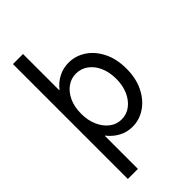

<svg xmlns="http://www.w3.org/2000/svg" viewBox="-284 -839 1131 1131"><g transform="rotate(-45 281.0 -273.5)"><path d="M68.4 205.1V-752H152.3V-450.2H154.3Q182.6 -486.3 221.4 -506.3Q260.3 -526.4 305.7 -526.4Q363.8 -526.4 413.1 -493.9Q462.4 -461.4 492.4 -401.6Q522.5 -341.8 522.5 -259.8Q522.5 -178.7 492.4 -118.7Q462.4 -58.6 413.1 -25.4Q363.8 7.8 305.7 7.8Q260.7 7.8 221.7 -12.9Q182.6 -33.7 154.3 -70.3H152.3V205.1ZM291 -68.4Q333 -68.4 366.2 -93.5Q399.4 -118.7 418.5 -161.9Q437.5 -205.1 437.5 -259.8Q437.5 -315.9 418.5 -358.9Q399.4 -401.9 366.2 -426Q333 -450.2 290 -450.2Q251.5 -450.2 218.5 -427.2Q185.5 -404.3 165.5 -361.6Q145.5 -318.8 145.5 -259.8Q145.5 -205.6 164.6 -162.4Q183.6 -119.1 216.6 -93.8Q249.5 -68.4 291 -68.4Z"/></g></svg>

Font: Reddit Mono
Style: Regular
Weight: 400
Monospace: yes
Designer: Stephen Hutchings
Foundry: Reddit
Version: Version 1.014; ttfautohint (v1.8.4.7-5d5b)